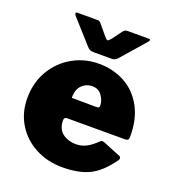

<svg xmlns="http://www.w3.org/2000/svg" viewBox="-137 -847 863 961"><g transform="rotate(20 295.0 -366.5)"><path d="M330 -122Q357 -122 382 -134.5Q407 -147 439 -178Q443 -182 447 -182Q451 -182 460 -179L551 -142Q560 -139 560 -130Q560 -124 555 -118Q503 -45 446.5 -17.5Q390 10 303 10Q224 10 159.5 -24Q95 -58 58 -118.5Q21 -179 21 -256Q21 -339 59 -403.5Q97 -468 161 -504Q225 -540 299 -540Q378 -540 439.5 -506Q501 -472 536 -407.5Q571 -343 571 -254Q571 -240 568 -235Q565 -230 553 -229H242Q227 -229 227 -212Q227 -168 255.5 -145Q284 -122 330 -122ZM360 -332Q370 -332 373.5 -334.5Q377 -337 377 -346Q377 -371 359 -397Q341 -423 308 -423Q275 -423 252 -400Q229 -377 230 -333ZM384 -743H489Q499 -743 499 -738Q499 -735 491 -725L380 -598Q374 -592 367.5 -588.5Q361 -585 352 -585H257Q243 -585 235 -588.5Q227 -592 220 -600L108 -725Q102 -733 102 -737Q102 -743 111 -743H210H216Q223 -743 227 -741.5Q231 -740 236 -734L282 -679Q293 -665 299 -665Q305 -665 316 -679L357 -734Q362 -740 367.5 -741.5Q373 -743 384 -743Z"/></g></svg>

Font: Libre Franklin Black
Style: Regular
Weight: 900
Designer: Pablo Impallari, Rodrigo Fuenzalida
Foundry: Impallari Type
Version: Version 1.002; ttfautohint (v1.5)